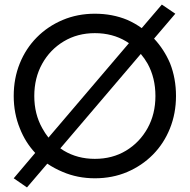

<svg xmlns="http://www.w3.org/2000/svg" viewBox="-20 -770 830 840"><path d="M40 -350Q40 -427 66.5 -492.5Q93 -558 141 -606.5Q189 -655 254 -682.5Q319 -710 395 -710Q472 -710 537 -683Q571 -668 600 -647L688 -750L747 -710L654 -601Q698 -554 724 -493Q750 -427 750 -350Q750 -274 723.5 -208Q697 -142 649 -93.5Q601 -45 536.5 -17.5Q472 10 395 10Q319 10 254 -18Q218 -33 187 -54L98 50L40 10L134 -101Q91 -147 67 -208Q40 -274 40 -350ZM130 -350Q130 -271 165 -209Q177 -187 192 -168L544 -581Q538 -585 532 -589Q472 -625 395 -625Q319 -625 259 -589Q199 -553 164.5 -491Q130 -429 130 -350ZM244 -121Q251 -116 259 -111Q319 -75 395 -75Q472 -75 531.5 -111Q591 -147 625.5 -209Q660 -271 660 -350Q660 -429 626 -491Q613 -514 596 -534Z"/></svg>

Font: Jost
Style: Regular
Weight: 400
Version: Version 3.710